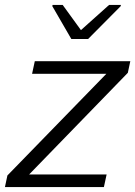

<svg xmlns="http://www.w3.org/2000/svg" viewBox="-22 -758 549 778"><path d="M-2 0 8 -47 409 -459H108L119 -510H506L496 -463L96 -51H410L399 0ZM267 -600 190 -733 191 -738H232L306 -636L420 -738H468L467 -733L335 -600Z"/></svg>

Font: Saira Light
Style: Italic
Weight: 300
Italic angle: -12°
Designer: Hector Gatti with collaboration of the Omnibus-Type team
Foundry: Omnibus-Type
Version: Version 1.100; ttfautohint (v1.8.3)